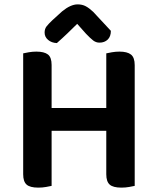

<svg xmlns="http://www.w3.org/2000/svg" viewBox="-20 -851 699 878"><path d="M216 -1Q207 1 190.5 4Q174 7 155 7Q117 7 101.5 -7Q86 -21 86 -54V-607Q94 -609 111.5 -612Q129 -615 146 -615Q182 -615 199 -602Q216 -589 216 -554V-357H466V-607Q474 -609 491.5 -612Q509 -615 526 -615Q562 -615 579 -601.5Q596 -588 596 -553V-1Q587 1 570.5 4Q554 7 535 7Q497 7 481.5 -7Q466 -21 466 -54V-253H216ZM333 -742Q313 -722 289 -699Q265 -676 240 -654Q216 -655 200 -668.5Q184 -682 184 -702Q184 -719 193 -730.5Q202 -742 220 -759L264 -799Q303 -831 335 -831Q356 -831 372 -822.5Q388 -814 406 -797L487 -710Q487 -684 472.5 -670Q458 -656 435 -656Q419 -656 406 -666Q393 -676 373 -697Z"/></svg>

Font: Baloo Paaji 2 SemiBold
Style: Regular
Weight: 600
Designer: Shuchita Grover, Noopur Datye and Ek Type
Foundry: Ek Type
Version: Version 1.640;hotconv 1.0.111;makeotfexe 2.5.65597; ttfautoh